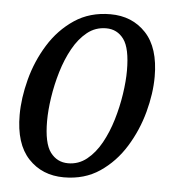

<svg xmlns="http://www.w3.org/2000/svg" viewBox="-45 -588 587 641"><g transform="rotate(5 248.5 -268.0)"><path d="M192 10Q119 10 73 -39Q27 -88 27 -185Q27 -241 43.5 -304Q60 -367 94 -422Q128 -477 179.5 -511.5Q231 -546 300 -546Q373 -546 419 -497Q465 -448 465 -351Q465 -295 448 -232Q431 -169 397 -114Q363 -59 312 -24.5Q261 10 192 10ZM202 -38Q237 -38 264.5 -60Q292 -82 312 -118Q332 -154 345 -197.5Q358 -241 364.5 -284.5Q371 -328 371 -363Q371 -438 349 -468Q327 -498 290 -498Q254 -498 226.5 -476Q199 -454 179 -418Q159 -382 146 -338.5Q133 -295 126.5 -251.5Q120 -208 120 -173Q120 -98 142.5 -68Q165 -38 202 -38Z"/></g></svg>

Font: Noto Serif Condensed
Style: Italic
Weight: 400
Width: 3
Italic angle: -12°
Designer: Monotype Design Team
Foundry: Monotype Imaging Inc.
Version: Version 2.014; ttfautohint (v1.8.4.7-5d5b)